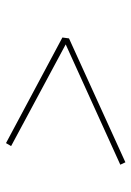

<svg xmlns="http://www.w3.org/2000/svg" viewBox="81 -660 438 640"><g transform="rotate(90 300.0 -340.0)"><path d="M457 -141 105 -329 108 -351 521 -539 529 -522 128 -340 467 -158Z"/></g></svg>

Font: Iosevka Slab ThExObl
Style: Regular
Weight: 100
Width: 7
Italic angle: -9°
Monospace: yes
Designer: Belleve Invis
Foundry: Belleve Invis
Version: Version 11.1.1; ttfautohint (v1.8.3)